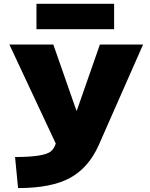

<svg xmlns="http://www.w3.org/2000/svg" viewBox="-20 -960 775 990"><path d="M28.3 -730.5H254.9L374 -389.6H376L495.1 -730.5H717.8L488.3 -210Q436.5 -94.7 340.8 -42.5Q245.1 9.8 73.2 9.8L57.6 -150.4Q205.1 -150.4 241.2 -178.7Q258.8 -192.4 267.6 -219.7ZM168 -809.6V-940.4H568.4V-809.6Z"/></svg>

Font: GenEi M Gothic v2 Black
Style: Regular
Weight: 900
Version: Version 2.0